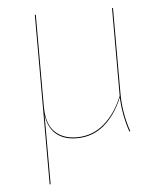

<svg xmlns="http://www.w3.org/2000/svg" viewBox="-51 -563 684 798"><g transform="rotate(-5 290.5 -163.5)"><path d="M473 0Q449 -71 446 -145Q417 -74 368.5 -32.5Q320 9 254 9Q200 9 167.5 -18.5Q135 -46 128 -100V58V190H124V-517H128V-135Q128 -62 162 -28.5Q196 5 254 5Q319 5 368 -37Q417 -79 446 -151V-152V-517H450V-161Q450 -80 477 -1Z"/></g></svg>

Font: FiraGO Four
Style: Regular
Weight: 100
Designer: bBox Type
Foundry: bBox Type GmbH
Version: Version 1.001